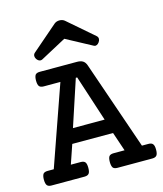

<svg xmlns="http://www.w3.org/2000/svg" viewBox="-119 -897 838 986"><g transform="rotate(-15 300.0 -404.5)"><path d="M144.5 -635.3Q132.8 -635.3 123.5 -648.4Q118.2 -656.7 118.2 -664.6Q118.2 -674.8 126.5 -681.6L263.2 -799.8Q274.4 -808.6 290 -808.6Q305.7 -808.6 316.9 -799.8L453.6 -681.6Q461.9 -674.8 461.9 -665Q461.9 -656.2 455.6 -647.5Q449.7 -639.6 443.4 -636.7Q438.5 -634.8 435.5 -634.8Q431.6 -634.8 426.3 -637.7L290 -710.9L153.8 -637.7Q149.4 -635.3 144.5 -635.3ZM598.1 -39.1Q598.1 -17.1 591.3 -8.8Q584.5 0 567.4 0H382.8Q365.7 0 358.9 -8.3Q352.1 -18.1 352.1 -39.1Q352.1 -59.6 358.4 -68.8Q365.2 -77.6 382.8 -77.6H440.9L406.7 -178.7H189.9L155.3 -77.6H207Q224.1 -77.6 231 -69.3Q237.8 -61 237.8 -39.1Q237.8 -17.6 231.4 -9.3Q224.6 0 207 0H32.2Q15.1 0 8.3 -8.8Q1.5 -18.1 1.5 -39.1Q1.5 -58.6 7.8 -68.8Q14.6 -77.6 32.2 -77.6H64.5L213.4 -502H125Q107.4 -502 100.6 -511.2Q94.2 -521 94.2 -541Q94.2 -560.5 100.6 -570.8Q107.4 -579.6 125 -579.6H321.8Q341.8 -579.6 353.5 -572.3Q365.2 -564.9 371.1 -547.9L533.2 -77.6H567.4Q584 -77.6 590.3 -69.8Q598.1 -62 598.1 -39.1ZM214.4 -256.3H382.8L302.7 -502H295.4Z"/></g></svg>

Font: Courier Prime Medium
Style: Regular
Weight: 500
Designer: Alan Dague-Greene
Foundry: Quote-Unquote Apps
Version: Version 1.202